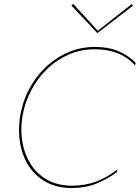

<svg xmlns="http://www.w3.org/2000/svg" viewBox="-20 -946 708 974"><path d="M93 -350Q104 -421 136 -483.5Q168 -546 216.5 -593.5Q265 -641 327 -668.5Q389 -696 461 -696Q524 -696 575 -676.5Q626 -657 665 -614L668 -628Q627 -668 577.5 -688Q528 -708 462 -708Q388 -708 323.5 -679.5Q259 -651 208.5 -602Q158 -553 125 -488.5Q92 -424 81 -350Q71 -281 82.5 -217Q94 -153 127 -102.5Q160 -52 214 -22.5Q268 7 341 8Q412 8 467.5 -14Q523 -36 572 -72L576 -87Q527 -48 470 -26Q413 -4 342 -4Q271 -5 219.5 -34Q168 -63 136.5 -112Q105 -161 94 -222.5Q83 -284 93 -350ZM476 -790 352 -926 342 -918 474 -778 654 -917 648 -925Z"/></svg>

Font: Jost* 200 Hairline Italic
Style: Italic
Weight: 100
Italic angle: -10°
Version: Version 3.200; ttfautohint (v0.97) -l 8 -r 50 -G 200 -x 14 -